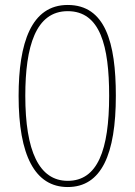

<svg xmlns="http://www.w3.org/2000/svg" viewBox="-20 -745 543 774"><path d="M447 -359C447 -574 404 -725 253 -725C106 -725 55 -572 55 -358C55 -118 121 9 253 9C389 9 447 -123 447 -359ZM82 -359C82 -558 124 -700 253 -700C384 -700 420 -560 420 -359C420 -139 373 -16 253 -16C137 -16 82 -137 82 -359Z"/></svg>

Font: Noto Sans Arabic UI SmCn Th
Style: Regular
Weight: 100
Width: 4
Designer: Monotype Design Team, Nadine Chahine and Nizar Qandah
Foundry: Monotype Imaging Inc.
Version: Version 2.010